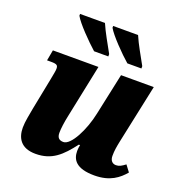

<svg xmlns="http://www.w3.org/2000/svg" viewBox="-138 -885 958 1014"><g transform="rotate(20 341.5 -378.0)"><path d="M464 -606H543V-619C518 -665 485 -721 466 -766H326V-756C345 -721 422 -642 464 -606ZM277 -606H357V-619C332 -665 299 -721 280 -766H140V-756C158 -721 236 -642 277 -606ZM502 10C590 10 636 -28 669 -67L642 -103C622 -88 609 -80 591 -80C570 -80 557 -95 557 -120C557 -150 561 -171 567 -201L638 -536H454L404 -302C384 -205 331 -100 288 -100C263 -100 252 -113 252 -139C252 -162 257 -200 265 -237L327 -536H71L60 -476H84C117 -476 122 -469 122 -451C122 -438 118 -422 112 -389L77 -212C71 -177 61 -133 61 -99C61 -42 87 9 171 9C263 9 312 -39 370 -115H377C375 -106 373 -92 373 -81C373 -32 399 10 502 10Z"/></g></svg>

Font: Noto Serif SemiCondensed Black
Style: Italic
Weight: 900
Width: 4
Italic angle: -12°
Designer: Monotype Design Team
Foundry: Monotype Imaging Inc.
Version: Version 2.014